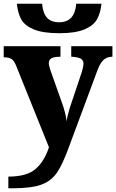

<svg xmlns="http://www.w3.org/2000/svg" viewBox="-22 -785 626 1035"><path d="M23 167Q121 167 168.5 127Q216 87 242 9L64 -433Q53 -459 40 -467Q27 -475 3 -476H-2V-536H304V-479H300Q270 -479 255.5 -471Q241 -463 241 -444Q241 -433 251 -403L311 -234Q332 -177 337 -131Q340 -156 354 -203L417 -391Q421 -402 424.5 -418Q428 -434 428 -442Q428 -461 413 -469Q398 -477 366 -479H362V-536H584V-479H580Q553 -478 535.5 -461.5Q518 -445 504 -408L353 -2Q317 99 285.5 145Q254 191 200.5 210.5Q147 230 43 230H23ZM69 -765H205Q209 -715 231 -690Q253 -665 297 -665Q381 -665 389 -765H525Q520 -716 501.5 -682Q483 -648 434.5 -627Q386 -606 298 -606Q208 -606 159 -627Q110 -648 92 -681.5Q74 -715 69 -765Z"/></svg>

Font: Noto Serif ExtraBold
Style: Regular
Weight: 800
Designer: Monotype Design Team
Foundry: Monotype Imaging Inc.
Version: Version 1.001